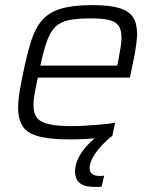

<svg xmlns="http://www.w3.org/2000/svg" viewBox="-20 -538 607 752"><path d="M253 8Q178 8 133 -3.5Q88 -15 69.5 -42.5Q51 -70 51 -117Q51 -143 56.5 -177.5Q62 -212 71 -254Q86 -327 102 -377.5Q118 -428 145 -459Q172 -490 219 -504Q266 -518 342 -518Q409 -518 447 -506.5Q485 -495 501 -470.5Q517 -446 517 -403Q517 -391 514 -367.5Q511 -344 505.5 -315Q500 -286 493 -255L489 -234H128Q121 -200 116 -173Q111 -146 111 -127Q111 -94 125 -76.5Q139 -59 172 -51.5Q205 -44 262 -44Q287 -44 317.5 -46Q348 -48 377.5 -50.5Q407 -53 431 -57L420 -6Q400 -2 372 1.5Q344 5 313 6.5Q282 8 253 8ZM138 -281H439L443 -299Q448 -328 452 -350.5Q456 -373 456 -389Q456 -423 443 -439Q430 -455 404 -460.5Q378 -466 336 -466Q283 -466 249.5 -459Q216 -452 196.5 -432.5Q177 -413 164 -377Q151 -341 138 -281ZM350 194Q321 194 304.5 186.5Q288 179 281 165.5Q274 152 274 134Q274 96 301.5 56.5Q329 17 378 -16L420 -6Q402 7 381 29Q360 51 345.5 75.5Q331 100 331 121Q331 134 340 142.5Q349 151 370 151Q373 151 377 151Q381 151 388 150L378 193Q371 194 364 194Q357 194 350 194Z"/></svg>

Font: Saira Thin Light
Style: Italic
Weight: 300
Italic angle: -12°
Version: Version 1.101